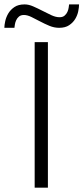

<svg xmlns="http://www.w3.org/2000/svg" viewBox="-47 -865 384 885"><path d="M112.8 0V-670.9H173.8V0ZM317.4 -844.7Q317.4 -832 313.7 -813.5Q310.1 -794.9 299.8 -777.8Q289.6 -760.7 271.7 -748.8Q253.9 -736.8 225.6 -736.8Q202.6 -736.8 180.4 -746.1Q158.2 -755.4 137.5 -766.4Q116.7 -777.3 97.9 -786.6Q79.1 -795.9 63.5 -795.9Q48.8 -795.9 40.3 -788.6Q31.7 -781.2 27.3 -771.2Q22.9 -761.2 21.5 -751.5Q20 -741.7 19.5 -736.8H-26.9Q-26.9 -749 -22.9 -767.3Q-19 -785.6 -8.8 -803Q1.5 -820.3 19.5 -832.5Q37.6 -844.7 66.4 -844.7Q85.4 -844.7 106.4 -835.4Q127.4 -826.2 148.7 -815.2Q169.9 -804.2 189.9 -794.9Q210 -785.6 227.5 -785.6Q242.2 -785.6 250.7 -793Q259.3 -800.3 263.7 -810.1Q268.1 -819.8 269.5 -829.6Q271 -839.4 271.5 -844.7H317.4Z"/></svg>

Font: Syncopate
Style: Regular
Weight: 300
Width: 7
Designer: Astigmatic (AOETI)
Foundry: Astigmatic (AOETI)
Version: Version 001.000